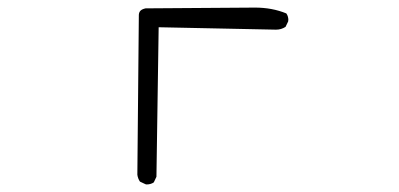

<svg xmlns="http://www.w3.org/2000/svg" viewBox="-20 -492 1040 501"><path d="M362.3 -10.7Q373.5 -10.7 381.3 -16.1L388.2 -30.8L394 -420.9L700.2 -414.6Q713.9 -414.6 725.1 -421.9L731.9 -436Q732.4 -437.5 732.4 -440.7Q732.4 -443.8 731.2 -448.5Q730 -453.1 727.1 -457Q689.9 -472.2 645.5 -472.2L359.9 -470.2Q351.1 -468.3 346.9 -464.4Q342.8 -460.4 342.3 -453.6L338.4 -36.1Q339.8 -25.9 345.2 -18.1L359.9 -11.2Q361.3 -10.7 362.3 -10.7Z"/></svg>

Font: NaikaiFont
Style: ExtraLight
Weight: 200
Version: Version 1.89